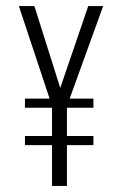

<svg xmlns="http://www.w3.org/2000/svg" viewBox="-20 -611 401 631"><path d="M151 0V-134H62V-164H151V-257H62V-287H143L42 -591H93L178 -322L270 -591H319L209 -287H287V-257H200V-164H287V-134H200V0Z"/></svg>

Font: Alumni Sans Light
Style: Regular
Weight: 300
Version: Version 1.018